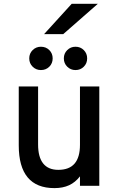

<svg xmlns="http://www.w3.org/2000/svg" viewBox="-20 -956 612 988"><path d="M260 12Q168.5 12 122.5 -43Q76.5 -98 76.5 -208V-511H176V-212.5Q176 -147.5 202.2 -114.8Q228.5 -82 280 -82Q336 -82 363.8 -114.2Q391.5 -146.5 391.5 -210.5V-511H491V0H391.5V-48.5Q367.5 -17.5 335.5 -2.8Q303.5 12 260 12ZM368.5 -595.5Q343.5 -595.5 326 -612.8Q308.5 -630 308.5 -655.5Q308.5 -681 326 -698.2Q343.5 -715.5 368.5 -715.5Q394 -715.5 411.2 -698.2Q428.5 -681 428.5 -655.5Q428.5 -630 411.2 -612.8Q394 -595.5 368.5 -595.5ZM190.5 -595.5Q165.5 -595.5 148 -612.8Q130.5 -630 130.5 -655.5Q130.5 -681 148 -698.2Q165.5 -715.5 190.5 -715.5Q216.5 -715.5 233.8 -698.2Q251 -681 251 -655.5Q251 -630 233.8 -612.8Q216.5 -595.5 190.5 -595.5ZM207 -780.5 349 -936.5H483.5L305.5 -780.5Z"/></svg>

Font: Overpass Medium
Style: Regular
Weight: 500
Designer: Delve Withrington, Dave Bailey, Thomas Jockin
Foundry: Delve Fonts LLC
Version: Version 4.000